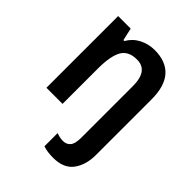

<svg xmlns="http://www.w3.org/2000/svg" viewBox="-224 -671 1028 1028"><g transform="rotate(45 290.5 -156.5)"><path d="M360 240Q317 240 285 229V129Q298 134 310 136.5Q322 139 336 139Q361 139 376.5 121Q392 103 392 57V-334Q392 -450 307 -450Q243 -450 218 -406Q193 -362 193 -266V0H71V-543H166L182 -472H189Q212 -512 252 -532.5Q292 -553 339 -553Q424 -553 468.5 -503.5Q513 -454 513 -354V67Q513 142 477 191Q441 240 360 240Z"/></g></svg>

Font: Noto Sans Georgian SemiCondensed SemiBold
Style: Regular
Weight: 600
Width: 4
Designer: Monotype Design Team, Akaki Razmadze
Foundry: Google LLC
Version: Version 2.005; ttfautohint (v1.8.4.7-5d5b)